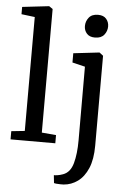

<svg xmlns="http://www.w3.org/2000/svg" viewBox="-67 -866 766 1156"><g transform="rotate(5 316.5 -288.0)"><path d="M101.5 -58V-746.5L20.5 -756.5V-800.5L181.5 -819H182.5L204.5 -804V-57L291 -49.5V0H20.5V-49.5ZM351.5 -493.5V-549.5L507 -567.5H509L531.5 -550V-7Q531.5 76 508.5 130Q485.5 184 447 211.8Q408.5 239.5 362.5 243Q356.5 243.5 343.8 243.2Q331 243 319.2 242Q307.5 241 304 239L299 192Q306 192.5 321.2 190.2Q336.5 188 354 181.5Q397.5 166 413.2 109.2Q429 52.5 429 -30L428.5 -475ZM472.5 -655Q440 -655 423.5 -673.8Q407 -692.5 407 -719Q407 -747.5 425 -770.2Q443 -793 480 -793H481Q513.5 -793 530 -774Q546.5 -755 546.5 -728.5Q546.5 -700 528.5 -677.5Q510.5 -655 473.5 -655Z"/></g></svg>

Font: Merriweather
Style: Regular
Weight: 400
Designer: Eben Sorkin
Foundry: Eben Sorkin
Version: Version 2.100; ttfautohint (v1.7.19-72a1) -l 8 -r 50 -G 200 